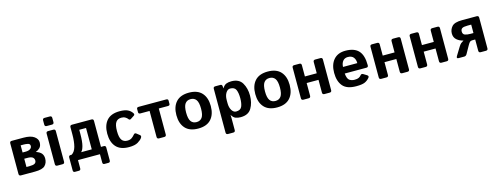

<svg xmlns="http://www.w3.org/2000/svg" viewBox="-21 -1633 7114 2753"><g transform="rotate(-15 3536.0 -257.0)"><path d="M95.7 0Q66.4 0 66.4 -29.3V-483.4Q66.4 -512.7 95.7 -512.7H271Q375 -512.7 426.5 -476.1Q478 -439.5 478 -389.2Q478 -335.4 450.4 -308.3Q422.9 -281.2 390.1 -270V-268.6Q447.8 -249 470.9 -219Q494.1 -189 494.1 -144.5Q494.1 -80.6 454.8 -40.3Q415.5 0 304.2 0ZM203.1 -95.7H246.6Q305.2 -95.7 327.4 -110.1Q349.6 -124.5 349.6 -152.3Q349.6 -183.1 327.4 -200.7Q305.2 -218.3 246.6 -218.3H203.1ZM203.1 -311H249Q291.5 -311 316.4 -327.6Q341.3 -344.2 341.3 -371.6Q341.3 -402.8 310.5 -409.9Q279.8 -417 251.5 -417H203.1Z M635.7 0Q606.4 0 606.4 -29.3V-483.4Q606.4 -512.7 635.7 -512.7H713.9Q743.2 -512.7 743.2 -483.4V-29.3Q743.2 0 713.9 0ZM635.7 -587.9Q606.4 -587.9 606.4 -617.2V-679.7Q606.4 -709 635.7 -709H713.9Q743.2 -709 743.2 -679.7V-617.2Q743.2 -587.9 713.9 -587.9Z M856.9 151.4Q830.1 151.4 830.1 122.1V-68.4Q830.1 -97.7 859.4 -97.7H874.5Q921.4 -126 940.7 -197.8Q960 -269.5 960 -377.9V-483.4Q960 -512.7 989.3 -512.7H1280.3Q1309.6 -512.7 1309.6 -483.4V-97.7H1351.6Q1380.9 -97.7 1380.9 -68.4V122.1Q1380.9 151.4 1354 151.4H1295.4Q1268.6 151.4 1268.6 122.1V0H942.4V122.1Q942.4 151.4 915.5 151.4ZM1014.2 -97.7H1172.9V-415H1072.3V-353Q1072.3 -240.2 1055.4 -177.2Q1038.6 -114.3 1014.2 -97.7Z M1445.3 -256.3Q1445.3 -380.9 1507.8 -451.7Q1570.3 -522.5 1699.7 -522.5Q1775.4 -522.5 1817.4 -502.4Q1859.4 -482.4 1884.8 -443.8Q1899.9 -420.9 1879.9 -407.7L1828.1 -373.5Q1806.2 -358.9 1789.6 -384.8Q1781.2 -397.5 1757.8 -412.1Q1734.4 -426.8 1699.7 -426.8Q1644.5 -426.8 1617.2 -387.9Q1589.8 -349.1 1589.8 -256.3Q1589.8 -163.6 1617.2 -124.8Q1644.5 -85.9 1699.7 -85.9Q1739.3 -85.9 1763.7 -102.5Q1788.1 -119.1 1809.6 -145.5Q1828.1 -168 1848.6 -151.9L1894 -116.2Q1914.6 -100.1 1896.5 -73.2Q1877.4 -44.9 1831.8 -17.6Q1786.1 9.8 1699.7 9.8Q1570.3 9.8 1507.8 -61Q1445.3 -131.8 1445.3 -256.3Z M1980.5 -415Q1951.2 -415 1951.2 -439.5V-488.3Q1951.2 -512.7 1980.5 -512.7H2388.7Q2418 -512.7 2418 -488.3V-439.5Q2418 -415 2388.7 -415H2252.9V-29.3Q2252.9 0 2223.6 0H2145.5Q2116.2 0 2116.2 -29.3V-415Z M2471.7 -256.3Q2471.7 -380.9 2535.9 -451.7Q2600.1 -522.5 2727.1 -522.5Q2854 -522.5 2918.2 -451.7Q2982.4 -380.9 2982.4 -256.3Q2982.4 -131.8 2918.2 -61Q2854 9.8 2727.1 9.8Q2600.1 9.8 2535.9 -61Q2471.7 -131.8 2471.7 -256.3ZM2616.2 -256.3Q2616.2 -163.6 2644.8 -124.8Q2673.3 -85.9 2727.1 -85.9Q2780.8 -85.9 2809.3 -124.8Q2837.9 -163.6 2837.9 -256.3Q2837.9 -349.1 2809.3 -387.9Q2780.8 -426.8 2727.1 -426.8Q2673.3 -426.8 2644.8 -387.9Q2616.2 -349.1 2616.2 -256.3Z M3117.2 195.3Q3087.9 195.3 3087.9 166V-483.4Q3087.9 -512.7 3117.2 -512.7H3194.3Q3218.8 -512.7 3220.7 -483.4L3222.7 -455.1H3224.6Q3250 -497.1 3281.2 -509.8Q3312.5 -522.5 3356.4 -522.5Q3471.2 -522.5 3517.8 -443.1Q3564.5 -363.8 3564.5 -256.3Q3564.5 -148.9 3517.8 -69.6Q3471.2 9.8 3356.4 9.8Q3312.5 9.8 3281.2 -2.9Q3250 -15.6 3224.6 -57.6H3222.7Q3224.6 -38.1 3224.6 -18.6V166Q3224.6 195.3 3195.3 195.3ZM3224.6 -234.4Q3224.6 -168.5 3250.7 -127.2Q3276.9 -85.9 3313.5 -85.9Q3379.4 -85.9 3399.7 -132.1Q3419.9 -178.2 3419.9 -256.3Q3419.9 -334.5 3399.7 -380.6Q3379.4 -426.8 3313.5 -426.8Q3276.9 -426.8 3250.7 -385.5Q3224.6 -344.2 3224.6 -278.3Z M3642.6 -256.3Q3642.6 -380.9 3706.8 -451.7Q3771 -522.5 3897.9 -522.5Q4024.9 -522.5 4089.1 -451.7Q4153.3 -380.9 4153.3 -256.3Q4153.3 -131.8 4089.1 -61Q4024.9 9.8 3897.9 9.8Q3771 9.8 3706.8 -61Q3642.6 -131.8 3642.6 -256.3ZM3787.1 -256.3Q3787.1 -163.6 3815.7 -124.8Q3844.2 -85.9 3897.9 -85.9Q3951.7 -85.9 3980.2 -124.8Q4008.8 -163.6 4008.8 -256.3Q4008.8 -349.1 3980.2 -387.9Q3951.7 -426.8 3897.9 -426.8Q3844.2 -426.8 3815.7 -387.9Q3787.1 -349.1 3787.1 -256.3Z M4288.1 0Q4258.8 0 4258.8 -29.3V-483.4Q4258.8 -512.7 4288.1 -512.7H4366.2Q4395.5 -512.7 4395.5 -483.4V-316.4H4571.3V-483.4Q4571.3 -512.7 4600.6 -512.7H4678.7Q4708 -512.7 4708 -483.4V-29.3Q4708 0 4678.7 0H4600.6Q4571.3 0 4571.3 -29.3V-218.8H4395.5V-29.3Q4395.5 0 4366.2 0Z M4813.5 -256.3Q4813.5 -379.9 4875.2 -451.2Q4937 -522.5 5049.8 -522.5Q5180.7 -522.5 5244.1 -455.1Q5307.6 -387.7 5307.6 -238.3Q5307.6 -209 5280.3 -209H4958Q4965.8 -127.9 4998 -106.9Q5030.3 -85.9 5072.8 -85.9Q5113.3 -85.9 5134.8 -96.7Q5156.2 -107.4 5170.9 -126Q5187.5 -147.5 5211.9 -132.8L5260.7 -103Q5289.6 -85.4 5269 -61Q5239.3 -25.4 5199.2 -7.8Q5159.2 9.8 5072.8 9.8Q4932.6 9.8 4873 -61.5Q4813.5 -132.8 4813.5 -256.3ZM4958.5 -306.6H5170.9Q5170.9 -359.4 5144.5 -392.8Q5118.2 -426.3 5060.5 -426.3Q5014.6 -426.3 4987.8 -394.3Q4960.9 -362.3 4958.5 -306.6Z M5443.4 0Q5414.1 0 5414.1 -29.3V-483.4Q5414.1 -512.7 5443.4 -512.7H5521.5Q5550.8 -512.7 5550.8 -483.4V-316.4H5726.6V-483.4Q5726.6 -512.7 5755.9 -512.7H5834Q5863.3 -512.7 5863.3 -483.4V-29.3Q5863.3 0 5834 0H5755.9Q5726.6 0 5726.6 -29.3V-218.8H5550.8V-29.3Q5550.8 0 5521.5 0Z M6025.4 0Q5996.1 0 5996.1 -29.3V-483.4Q5996.1 -512.7 6025.4 -512.7H6103.5Q6132.8 -512.7 6132.8 -483.4V-316.4H6308.6V-483.4Q6308.6 -512.7 6337.9 -512.7H6416Q6445.3 -512.7 6445.3 -483.4V-29.3Q6445.3 0 6416 0H6337.9Q6308.6 0 6308.6 -29.3V-218.8H6132.8V-29.3Q6132.8 0 6103.5 0Z M6592.8 0Q6555.7 0 6577.6 -36.1L6650.9 -155.8Q6670.4 -187.5 6685.1 -198.7Q6699.7 -210 6724.1 -224.6V-225.6Q6669.4 -237.3 6629.4 -271.7Q6589.4 -306.2 6589.4 -364.3Q6589.4 -423.3 6628.9 -468Q6668.5 -512.7 6779.3 -512.7H6998.5Q7027.8 -512.7 7027.8 -483.4V-29.3Q7027.8 0 6998.5 0H6920.4Q6891.1 0 6891.1 -29.3V-196.3H6847.7Q6825.2 -196.3 6812.5 -185.1Q6799.8 -173.8 6782.7 -143.6L6716.3 -25.4Q6702.1 0 6676.3 0ZM6733.9 -356.9Q6733.9 -315.4 6765.6 -303.7Q6797.4 -292 6846.2 -292H6891.1V-417H6836.9Q6776.9 -417 6755.4 -402.6Q6733.9 -388.2 6733.9 -356.9Z"/></g></svg>

Font: Istok Web
Style: Bold
Weight: 700
Designer: Andrey V. Panov
Foundry: Andrey V. Panov
Version: Version 1.0.2g